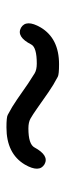

<svg xmlns="http://www.w3.org/2000/svg" viewBox="176 -666 203 595"><g transform="rotate(-90 277.5 -368.5)"><path d="M376 -287Q344 -287 337 -291Q312 -304 289 -320L239 -355Q219 -369 207.5 -375.5Q196 -382 177 -382Q128 -382 118 -363Q93 -317 66 -332Q39 -348 65 -393Q99 -450 180 -450Q212 -450 219 -446Q244 -433 267 -417L316 -383Q337 -369 348 -362.5Q359 -356 378 -356Q428 -356 437 -373Q461 -420 489 -405Q516 -389 490 -344Q456 -287 376 -287Z"/></g></svg>

Font: Resource Han Rounded JP
Style: Regular
Weight: 400
Designer: Cyano Hao (round all glyphs); Ryoko NISHIZUKA 西塚涼子 (kana, bopomofo & ideographs); Paul D. Hunt (Latin, Greek & Cyrillic)
Foundry: Cyano Hao
Version: 0.990